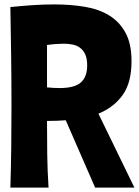

<svg xmlns="http://www.w3.org/2000/svg" viewBox="-20 -850 629 870"><path d="M27 0Q30 -95 31 -189.5Q32 -284 32 -369Q32 -490 30.5 -599Q29 -708 27 -818Q76 -823 125.5 -826.5Q175 -830 226 -830Q299 -830 363 -819.5Q427 -809 474 -780.5Q521 -752 548.5 -702Q576 -652 576 -573Q576 -475 535.5 -419Q495 -363 426 -335L589 0H411L278 -305Q237 -302 193 -302Q193 -225 194 -151Q195 -77 200 0ZM193 -454Q224 -451 250 -451Q318 -451 346.5 -476.5Q375 -502 375 -553Q375 -584 366.5 -603Q358 -622 343.5 -633Q329 -644 309.5 -648Q290 -652 268 -652Q252 -652 232.5 -650.5Q213 -649 193 -646Z"/></svg>

Font: Ranchers
Style: Regular
Weight: 400
Designer: Pablo Impallari, Brenda Gallo
Foundry: Pablo Impallari, Brenda Gallo
Version: Version 1.000; ttfautohint (v0.8) -G 200 -r 50